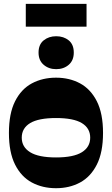

<svg xmlns="http://www.w3.org/2000/svg" viewBox="-20 -977 590 1011"><path d="M275 14Q203.8 14 147.6 -16.1Q91.5 -46.3 59.3 -110.5Q27 -174.8 27 -277Q27 -379.5 59.3 -443.6Q91.5 -507.7 147.6 -537.9Q203.8 -568 275 -568Q346 -568 401.8 -537.9Q457.5 -507.7 490 -443.6Q522.5 -379.5 522.5 -277Q522.5 -174.8 490 -110.5Q457.5 -46.3 401.8 -16.1Q346 14 275 14ZM275 -148Q367 -148 411 -175.4Q455 -202.7 455 -252Q455 -302 411 -328.8Q367 -355.5 275 -355.5Q183 -355.5 138.7 -328.8Q94.5 -302 94.5 -252Q94.5 -203 138.7 -175.5Q183 -148 275 -148ZM275.8 -612.8Q237 -612.8 210 -635.8Q183 -658.8 183 -700.2Q183 -742.7 210 -764.5Q237 -786.2 275.8 -786.2Q315.2 -786.2 341.9 -764.5Q368.5 -742.7 368.5 -700.2Q368.5 -658.8 341.9 -635.8Q315.2 -612.8 275.8 -612.8ZM115.8 -836.5V-956.7H435.7V-836.5Z"/></svg>

Font: Savate ExtraLight
Style: Regular
Weight: 200
Designer: Max Esnée
Foundry: Plomb Type
Version: Version 2.000